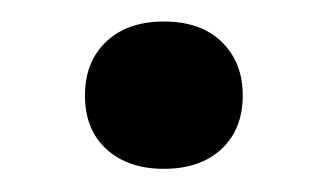

<svg xmlns="http://www.w3.org/2000/svg" viewBox="-20 -366 298 174"><path d="M128.5 -213Q96 -213 76.5 -230.8Q57 -248.5 57 -279.5Q57 -310 76.2 -328.2Q95.5 -346.5 128.5 -346.5Q162 -346.5 181 -328Q200 -309.5 200 -279.5Q200 -249 180.8 -231Q161.5 -213 128.5 -213Z"/></svg>

Font: Encode Sans Semi Expanded Medium
Style: Regular
Weight: 500
Width: 6
Designer: Multiple Designers
Foundry: Impallari Type
Version: Version 3.000; ttfautohint (v1.8.3) -l 8 -r 50 -G 200 -x 14 